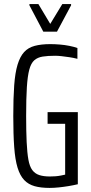

<svg xmlns="http://www.w3.org/2000/svg" viewBox="-20 -912 445 940"><path d="M223 8Q180 8 149.5 -0.5Q119 -9 98.5 -30.5Q78 -52 66 -91Q54 -130 49.5 -192.5Q45 -255 45 -344Q45 -432 49.5 -494Q54 -556 66 -595.5Q78 -635 98 -657Q118 -679 150 -687.5Q182 -696 226 -696Q248 -696 272.5 -694Q297 -692 319.5 -687.5Q342 -683 359 -677V-624Q340 -629 319.5 -632Q299 -635 281.5 -637Q264 -639 250 -639Q214 -639 189 -635Q164 -631 148 -617Q132 -603 123.5 -571.5Q115 -540 111.5 -485Q108 -430 108 -344Q108 -269 110.5 -216.5Q113 -164 119 -130.5Q125 -97 138 -79.5Q151 -62 172 -55Q193 -48 224 -48Q238 -48 251.5 -49Q265 -50 277.5 -52.5Q290 -55 299 -57V-306H213V-363H361V-10Q340 -5 316 -1Q292 3 268 5.5Q244 8 223 8ZM192 -757 124 -886V-892H168L226 -795L285 -892H328V-886L259 -757Z"/></svg>

Font: Saira ExtraCondensed
Style: Regular
Weight: 400
Width: 2
Designer: Hector Gatti with collaboration of the Omnibus-Type team
Foundry: Omnibus-Type
Version: Version 1.101